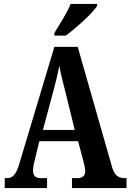

<svg xmlns="http://www.w3.org/2000/svg" viewBox="-20 -951 660 971"><path d="M255 -784V-771H313C367 -811 450 -886 471 -921V-931H337C320 -886 281 -829 255 -784ZM4 0H218V-50H186C157 -50 147 -65 147 -89C147 -107 154 -135 158 -151L179 -237H375L401 -139C405 -124 411 -101 411 -85C411 -61 395 -50 372 -50H344V0H620V-50H611C579 -50 559 -64 547 -105L373 -714H255L78 -124C60 -63 42 -50 13 -50H4ZM197 -294 250 -491C262 -534 272 -578 280 -618C287 -578 299 -534 311 -485L358 -294Z"/></svg>

Font: Noto Serif Khmer ExtraCondensed
Style: Bold
Weight: 700
Width: 2
Designer: Danh Hong and the Monotype Design Team
Foundry: Monotype Imaging Inc.
Version: Version 2.004